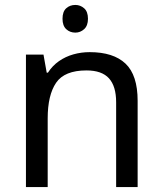

<svg xmlns="http://www.w3.org/2000/svg" viewBox="-20 -757 658 777"><path d="M285 -737Q305 -737 320.5 -723.5Q336 -710 336 -681Q336 -653 320.5 -639Q305 -625 285 -625Q263 -625 248 -639Q233 -653 233 -681Q233 -710 248 -723.5Q263 -737 285 -737ZM343 -546Q439 -546 488 -499.5Q537 -453 537 -349V0H450V-343Q450 -408 421 -440Q392 -472 330 -472Q241 -472 207 -422Q173 -372 173 -278V0H85V-536H156L169 -463H174Q192 -491 218.5 -509.5Q245 -528 277 -537Q309 -546 343 -546Z"/></svg>

Font: malayalam25
Style: Book
Weight: 400
Designer: Jelle Bosma - Monotype Design Team
Foundry: Monotype Imaging Inc.
Version: Version 2.003